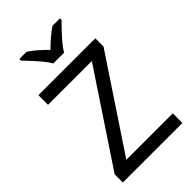

<svg xmlns="http://www.w3.org/2000/svg" viewBox="-278 -1036 1129 1129"><g transform="rotate(-45 286.0 -472.0)"><path d="M533 0H38V-68L414 -634H50V-714H523V-646L147 -80H533ZM244 -784Q231 -807 209 -833.5Q187 -860 163 -886Q139 -912 121 -931V-944H181Q207 -927 235 -903Q263 -879 288 -852Q315 -879 343 -903Q371 -927 397 -944H459V-931Q440 -912 415.5 -886Q391 -860 368.5 -833.5Q346 -807 334 -784Z"/></g></svg>

Font: Noto Sans Mandaic
Style: Regular
Weight: 400
Designer: Monotype Design Team
Foundry: Monotype Imaging Inc.
Version: Version 2.002; ttfautohint (v1.8.4.7-5d5b)